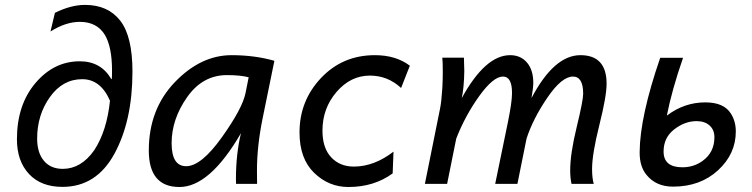

<svg xmlns="http://www.w3.org/2000/svg" viewBox="-20 -747 3056 780"><path d="M233.9 12.2Q146.5 12.2 97.7 -40.3Q48.8 -92.8 48.8 -181.2Q48.8 -320.8 123.8 -409.4Q198.7 -498 304.2 -498Q390.1 -498 432.1 -425.8H434.1Q435.1 -435.1 435.1 -460Q435.1 -556.2 406.2 -605Q374 -658.2 304.2 -658.2Q247.1 -658.2 185.1 -619.1L203.1 -694.8Q268.1 -727.1 325.2 -727.1Q418.5 -727.1 468.3 -663.3Q518.1 -599.6 518.1 -456.1Q518.1 -256.8 444.8 -122.3Q371.6 12.2 233.9 12.2ZM234.9 -61Q309.6 -61 362.8 -136.7Q414.1 -214.8 426.8 -337.9Q388.7 -425.3 314 -425.3Q234.4 -425.3 182.6 -352.5Q130.9 -279.8 130.9 -184.1Q130.9 -126.5 158.4 -93.8Q186 -61 234.9 -61Z M736.3 -71.8Q797.4 -71.8 881.1 -189Q964.8 -306.2 977.5 -369.1L990.2 -433.1Q956.5 -441.9 901.9 -441.9Q803.2 -441.9 740.2 -352.3Q677.2 -262.7 677.2 -165.5Q677.2 -71.8 736.3 -71.8ZM709 12.7Q584.5 12.7 584.5 -135.7Q584.5 -302.7 689.9 -412.8Q795.4 -522.9 920.9 -522.9Q1014.6 -522.9 1094.7 -500L1046.9 -266.1Q1023.9 -153.3 1023.9 -54.2Q1023.9 -21 1024.4 0H939L938.5 -18.6Q938.5 -122.1 959 -206.1Q832 12.7 709 12.7Z M1395.5 12.7Q1315.4 12.7 1256.1 -44.9Q1196.8 -102.5 1196.8 -209Q1196.8 -337.9 1284.4 -430.4Q1372.1 -522.9 1502.9 -522.9Q1588.9 -522.9 1645 -480L1609.4 -389.6Q1555.2 -439.9 1482.9 -439.9Q1404.3 -439.9 1347.2 -373.5Q1290 -307.1 1290 -216.3Q1290 -146 1325.2 -108.2Q1360.4 -70.3 1417.5 -70.3Q1500 -70.3 1578.6 -130.9L1575.2 -42.5Q1499.5 12.7 1395.5 12.7Z M2392.1 0H2301.8Q2296.4 -23.9 2296.4 -54.7Q2296.4 -122.6 2322.8 -230.7Q2349.1 -338.9 2349.1 -366.2Q2349.1 -436 2307.6 -436Q2262.2 -436 2203.9 -350.6Q2145.5 -265.1 2119.1 -184.1L2082 0H1991.7L2043 -249Q2060.1 -332 2060.1 -369.1Q2060.1 -436 2023.4 -436Q1983.9 -436 1927 -356.9Q1870.1 -277.8 1833.5 -184.1L1796.4 0H1706.1L1767.6 -305.2Q1773.4 -333 1776.9 -388.2Q1778.8 -422.4 1778.8 -453.1Q1778.8 -498 1776.9 -512.7H1864.7Q1865.7 -488.3 1866.2 -458.5Q1865.2 -391.6 1856 -348.6Q1951.7 -522.9 2052.2 -522.9Q2095.2 -522.9 2120.8 -492.9Q2146.5 -462.9 2146.5 -410.2Q2146.5 -391.6 2139.2 -348.6Q2231 -522.9 2337.9 -522.9Q2444.3 -522.9 2444.3 -406.7Q2444.3 -356.4 2414.8 -238.8Q2385.3 -121.1 2385.3 -60.5Q2385.3 -23.9 2392.1 0Z M2752.4 -67.4Q2797.9 -67.4 2833.5 -92.8Q2882.3 -127.4 2882.3 -189.9Q2882.3 -219.2 2862.8 -237.1Q2843.3 -254.9 2809.6 -254.9Q2762.2 -254.9 2719 -221.4Q2675.8 -188 2675.8 -131.3Q2675.8 -67.4 2752.4 -67.4ZM2578.6 -126V-129.4Q2579.6 -272.9 2662.1 -512.2H2754.9Q2709.5 -381.3 2689 -277.3Q2759.8 -331.1 2845.2 -331.1Q2920.9 -331.1 2949.2 -285.6Q2969.2 -254.4 2969.2 -212.9Q2969.2 -121.6 2897 -55.2Q2824.7 11.2 2714.4 11.2Q2645 11.2 2606.4 -36.6Q2578.6 -70.3 2578.6 -126Z"/></svg>

Font: Cadman
Style: Italic
Weight: 400
Italic angle: -12°
Designer: Paul James MIller
Foundry: High-Logic / Made with FontCreator
Version: Version 2.114;March 28, 2021;FontCreator 13.0.0.2683 64-bit